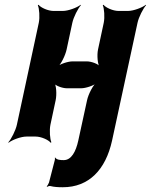

<svg xmlns="http://www.w3.org/2000/svg" viewBox="-20 -574 634 807"><path d="M212 88 210 90C212 92 211 96 210 100L186 193C184 198 180 206 177 209V212C181 209 188 207 192 208C207 212 224 213 244 213C353 213 424 140 451 17L558 -478C563 -502 582 -539 594 -552L593 -554C578 -542 541 -528 518 -528H478C455 -528 424 -542 415 -554L412 -552C418 -539 421 -502 416 -478L392 -366C387 -342 390 -302 400 -290L402 -292C395 -305 364 -316 345 -316H285C266 -316 231 -305 218 -292L220 -290C236 -302 255 -342 260 -366L284 -478C289 -502 308 -539 320 -552L319 -554C304 -542 267 -528 244 -528H205C182 -528 151 -542 142 -554L139 -552C145 -539 148 -502 143 -478L51 -50C46 -26 27 11 15 24L16 26C31 14 68 0 91 0H130C153 0 184 14 193 26L196 24C190 11 187 -26 192 -50L214 -153C219 -177 217 -217 207 -229L204 -227C211 -214 242 -203 261 -203H321C340 -203 375 -214 388 -227L387 -229C371 -217 351 -177 346 -153L309 17C299 63 280 99 248 99C233 99 218 98 212 88Z"/></svg>

Font: Asimov
Style: EdgeExtremeIt
Weight: 500
Designer: Google
Version: Version 2.000980: 2014